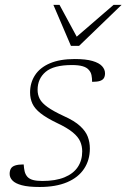

<svg xmlns="http://www.w3.org/2000/svg" viewBox="-20 -736 505 766"><path d="M74.5 -80Q75.5 -65 78.2 -52.8Q81 -40.5 89 -31Q97 -22 111.5 -18Q126 -14 149 -14Q201.5 -14 237 -28.5Q272.5 -43 290.2 -69.5Q308 -96 308 -132Q308 -153 300 -171.5Q292 -190 270.2 -208Q248.5 -226 207 -245.5Q165.5 -265.5 142 -284Q118.5 -302.5 109.2 -322.8Q100 -343 100 -367Q100 -406 119.8 -436.2Q139.5 -466.5 179.2 -483.5Q219 -500.5 278.5 -500.5Q322 -500.5 348.8 -492.8Q375.5 -485 387.2 -472Q399 -459 399 -443.5Q399 -432 394.5 -424.5Q390 -417 379 -413.2Q368 -409.5 347.5 -409.5Q347.5 -424 345 -436.2Q342.5 -448.5 334 -457.5Q326 -467 309.5 -471.8Q293 -476.5 267 -476.5Q194 -476.5 162 -449.2Q130 -422 130 -377.5Q130 -358 138.5 -341.5Q147 -325 169.8 -308.8Q192.5 -292.5 234.5 -273Q277 -254 299.5 -233.2Q322 -212.5 330.2 -190.5Q338.5 -168.5 338.5 -143.5Q338.5 -97.5 315.5 -62.8Q292.5 -28 247.8 -9Q203 10 138 10Q93 10 67 3Q41 -4 29.8 -15.8Q18.5 -27.5 18.5 -42Q18.5 -55 23.5 -63.5Q28.5 -72 41 -76Q53.5 -80 74.5 -80ZM465 -716.5 295.5 -553H263L193 -716.5H217.5L291 -580.5H275.5L433 -716.5Z"/></svg>

Font: Newsreader 9pt ExtraLight
Style: Italic
Weight: 250
Italic angle: -17°
Designer: Hugues Gentile
Foundry: Production Type
Version: Version 1.003